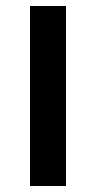

<svg xmlns="http://www.w3.org/2000/svg" viewBox="-20 -620 320 640"><path d="M80 0H200V-600H80Z"/></svg>

Font: Gauge Heavy
Style: Bold
Weight: 900
Designer: Daniel Pimley
Foundry: Daniel Pimley
Version: Version 1.003;PS 001.001;hotconv 1.0.56